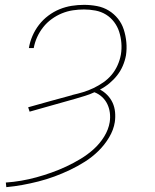

<svg xmlns="http://www.w3.org/2000/svg" viewBox="-20 -548 640 791"><path d="M6 223 4 204Q35 202 67 196.5Q99 191 130 182.5Q161 174 192 163Q223 152 253 138Q283 124 312 106.5Q341 89 366 66.5Q391 44 409 15Q427 -14 432 -45Q435 -65 432.5 -84Q430 -103 422 -119.5Q414 -136 400.5 -148.5Q387 -161 369 -168Q350 -159 330 -153Q310 -147 290 -141Q243 -128 196 -114.5Q149 -101 102 -88L96 -106Q142 -119 187 -131.5Q232 -144 277 -156L279 -157Q301 -162 322.5 -168.5Q344 -175 365 -185Q386 -195 405.5 -208.5Q425 -222 440 -240Q455 -258 464.5 -279.5Q474 -301 478 -323Q482 -347 480 -371Q478 -395 471 -417Q464 -439 450 -457.5Q436 -476 416.5 -488Q397 -500 373.5 -504.5Q350 -509 326 -509Q303 -509 280 -505.5Q257 -502 235 -493Q213 -484 193 -469.5Q173 -455 158 -436Q143 -417 133 -395Q123 -373 119 -350H99Q103 -375 113.5 -399.5Q124 -424 140.5 -445.5Q157 -467 179 -483.5Q201 -500 225.5 -510Q250 -520 275.5 -524Q301 -528 326 -528Q353 -528 379.5 -523Q406 -518 428 -504.5Q450 -491 466 -471Q482 -451 490 -426Q498 -401 500.5 -374Q503 -347 499 -320Q495 -298 486 -277Q477 -256 463 -238Q449 -220 431 -205Q413 -190 392 -179Q409 -170 422.5 -156Q436 -142 444 -124.5Q452 -107 454 -86.5Q456 -66 453 -45Q448 -13 429.5 18Q411 49 385.5 74Q360 99 330 118Q300 137 268.5 152Q237 167 204.5 179Q172 191 138.5 199.5Q105 208 72 214Q39 220 6 223Z"/></svg>

Font: Iosevka SS04 Thin Extended
Style: Italic
Weight: 100
Width: 7
Italic angle: -9°
Monospace: yes
Designer: Belleve Invis
Foundry: Belleve Invis
Version: Version 19.0.0; ttfautohint (v1.8.4)